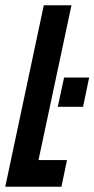

<svg xmlns="http://www.w3.org/2000/svg" viewBox="-31 -708 358 728"><path d="M-11 0 135 -688H240L115 -101H223L202 0ZM188 -303 212 -414H307L284 -303Z"/></svg>

Font: Saira Ultra Condensed
Style: Bold Italic
Weight: 700
Width: 1
Italic angle: -12°
Designer: Hector Gatti with collaboration of the Omnibus-Type team
Foundry: Omnibus-Type
Version: Version 1.001; ttfautohint (v1.8)